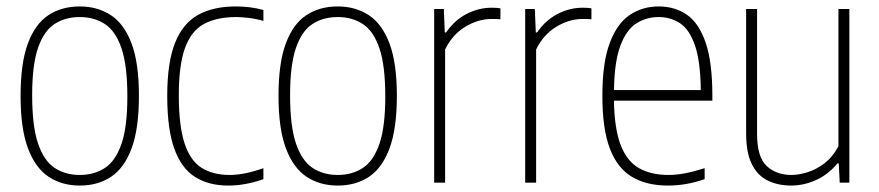

<svg xmlns="http://www.w3.org/2000/svg" viewBox="-20 -568 2733 597"><path d="M228 9Q173 9 131.5 -18.2Q90 -45.5 67 -106.8Q44 -168 44 -270Q44 -372 66.8 -433Q89.5 -494 130.8 -521Q172 -548 228 -548Q283 -548 324.5 -521Q366 -494 389 -433Q412 -372 412 -270Q412 -168 389.2 -106.8Q366.5 -45.5 325.2 -18.2Q284 9 228 9ZM228 -24Q273 -24 306.2 -45.8Q339.5 -67.5 357.8 -120.8Q376 -174 376 -268Q376 -364 357.8 -417.8Q339.5 -471.5 306.2 -493.2Q273 -515 228 -515Q183 -515 149.8 -493.5Q116.5 -472 98.2 -419Q80 -366 80 -272Q80 -176 98.2 -122Q116.5 -68 149.8 -46Q183 -24 228 -24Z M690 9Q629 9 586.5 -17.8Q544 -44.5 522 -105.5Q500 -166.5 500 -270Q500 -373.5 524.2 -434.5Q548.5 -495.5 596 -521.8Q643.5 -548 713 -548Q732.5 -548 755 -545.5Q777.5 -543 799 -537V-503Q774.5 -510 752 -512.5Q729.5 -515 715 -515Q654.5 -515 614.8 -493.8Q575 -472.5 555.5 -419.5Q536 -366.5 536 -272Q536 -176.5 553.8 -122.5Q571.5 -68.5 606.8 -46.2Q642 -24 694 -24Q716 -24 741.8 -29Q767.5 -34 799 -45V-11Q743.5 9 690 9Z M1030 9Q975 9 933.5 -18.2Q892 -45.5 869 -106.8Q846 -168 846 -270Q846 -372 868.8 -433Q891.5 -494 932.8 -521Q974 -548 1030 -548Q1085 -548 1126.5 -521Q1168 -494 1191 -433Q1214 -372 1214 -270Q1214 -168 1191.2 -106.8Q1168.5 -45.5 1127.2 -18.2Q1086 9 1030 9ZM1030 -24Q1075 -24 1108.2 -45.8Q1141.5 -67.5 1159.8 -120.8Q1178 -174 1178 -268Q1178 -364 1159.8 -417.8Q1141.5 -471.5 1108.2 -493.2Q1075 -515 1030 -515Q985 -515 951.8 -493.5Q918.5 -472 900.2 -419Q882 -366 882 -272Q882 -176 900.2 -122Q918.5 -68 951.8 -46Q985 -24 1030 -24Z M1330 0V-540H1360L1363 -467H1367Q1393.5 -505.5 1431 -524.8Q1468.5 -544 1509 -544Q1518 -544 1524.8 -543.5Q1531.5 -543 1536 -542V-508Q1528.5 -509 1522.8 -509Q1517 -509 1508 -509Q1467 -509 1426.8 -484.8Q1386.5 -460.5 1364 -414V0Z M1613 0V-540H1643L1646 -467H1650Q1676.5 -505.5 1714 -524.8Q1751.5 -544 1792 -544Q1801 -544 1807.8 -543.5Q1814.5 -543 1819 -542V-508Q1811.5 -509 1805.8 -509Q1800 -509 1791 -509Q1750 -509 1709.8 -484.8Q1669.5 -460.5 1647 -414V0Z M2057 9Q1991 9 1945.5 -17.8Q1900 -44.5 1876.5 -105.5Q1853 -166.5 1853 -270Q1853 -373.5 1876 -434.5Q1899 -495.5 1938.5 -521.8Q1978 -548 2028 -548Q2078.5 -548 2116 -522Q2153.5 -496 2174.2 -435.2Q2195 -374.5 2195 -270V-255H1889Q1890.5 -167 1910 -116.8Q1929.5 -66.5 1966.8 -45.2Q2004 -24 2059 -24Q2082.5 -24 2109.2 -29Q2136 -34 2171 -45V-11Q2139 0 2111.2 4.5Q2083.5 9 2057 9ZM2028 -515Q1990 -515 1959 -495.5Q1928 -476 1909.2 -426.5Q1890.5 -377 1889 -288H2159Q2158 -377 2141 -426.5Q2124 -476 2094.8 -495.5Q2065.5 -515 2028 -515Z M2440 9Q2400.5 9 2368.8 -5.8Q2337 -20.5 2318.5 -56Q2300 -91.5 2300 -154V-540H2334V-152Q2334 -79.5 2364 -51.8Q2394 -24 2441 -24Q2463 -24 2490.2 -32.2Q2517.5 -40.5 2543.2 -60Q2569 -79.5 2587 -113V-540H2621V0H2591L2588 -60H2584Q2555 -25 2517 -8Q2479 9 2440 9Z"/></svg>

Font: Encode Sans Cnd Th
Style: Regular
Weight: 100
Width: 3
Designer: Multiple Designers
Foundry: Impallari Type
Version: Version 3.002; ttfautohint (v1.8.3) -l 8 -r 50 -G 200 -x 14 